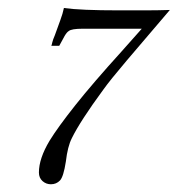

<svg xmlns="http://www.w3.org/2000/svg" viewBox="-20 -466 448 484"><path d="M129.4 -350.6H109.4Q110.4 -352.5 111.8 -359.1Q113.3 -365.7 118.2 -377Q126 -398.9 132.1 -415.3Q138.2 -431.6 141.1 -445.8Q183.1 -439.9 279.3 -439.9Q313.5 -439.9 344.2 -439.9Q376.5 -439.9 408.2 -440.9Q341.3 -362.8 299.3 -313.2Q257.3 -263.7 240.2 -239.7Q182.1 -160.6 161.1 -117.7Q150.4 -96.7 146 -58.6Q140.1 -20.5 131.3 -11.2Q122.1 -1.5 108.4 -1.5Q96.2 -1.5 87.2 -9.5Q78.1 -17.6 78.1 -31.2Q78.1 -66.4 105 -111.3Q126 -145.5 170.2 -201.2Q214.4 -256.8 286.1 -335.9L337.4 -393.6H188.5Q160.2 -393.6 153.3 -387.7Q148.4 -384.8 142.8 -375.2Q137.2 -365.7 129.4 -350.6Z"/></svg>

Font: ML-NILA03_NewLipi
Style: Regular
Weight: 400
Designer: CLT@C-DIT
Version: Version ML-NILA03_NewLipi 2.